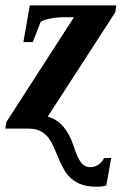

<svg xmlns="http://www.w3.org/2000/svg" viewBox="-48 -479 457 715"><path d="M-28.3 0 -24.4 -24.4 227.5 -415H193.4Q167 -415 141.4 -410.4Q115.7 -405.8 103.5 -397.9L74.2 -322.3H39.1L63 -459H385.3L380.9 -432.6L129.9 -44.9Q165 -34.2 188.2 -7.1Q211.4 20 225.6 63Q239.7 107.9 253.4 125.7Q267.1 143.6 288.1 143.6Q305.2 143.6 319.1 133.8Q333 124 339.4 109.4H366.2L348.1 210.9Q339.8 216.3 310.1 216.3Q273.9 216.3 248.5 205.3Q223.1 194.3 205.6 174.1Q188 153.8 168.9 107.9L151.9 68.4Q137.2 33.2 114.5 16.6Q91.8 0 59.6 0Z"/></svg>

Font: Tinos
Style: Bold Italic
Weight: 700
Italic angle: -16.333°
Designer: Steve Matteson
Foundry: Monotype Imaging Inc.
Version: Version 1.23